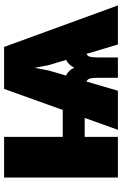

<svg xmlns="http://www.w3.org/2000/svg" viewBox="148 -734 586 921"><g transform="rotate(-90 440.5 -273.0)"><path d="M688 0 643.1 -150.4Q632.3 -145.5 629.2 -133.3Q626 -121.1 626 -97.2V0H528.3V-97.2Q528.3 -121.6 524.9 -133.8Q521.5 -146 510.3 -150.9L466.3 0H278.8L335.9 -159.2H245.1V0H49.8V-545.9H245.1V-264.6H374L475.1 -545.9H676.3L875.5 0ZM539.1 -249Q565.4 -235.8 577.1 -209.5Q588.4 -234.9 614.3 -248.5L588.4 -334.5L576.2 -399.4L563.5 -333Z"/></g></svg>

Font: Inter Black
Style: Regular
Weight: 900
Designer: Rasmus Andersson
Foundry: rsms
Version: Version 4.000;git-a52131595